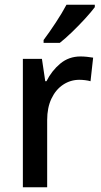

<svg xmlns="http://www.w3.org/2000/svg" viewBox="-20 -786 426 806"><path d="M318 -549Q331 -549 345 -547.5Q359 -546 371 -544L360 -445Q350 -448 337 -449.5Q324 -451 313 -451Q276 -451 245 -430.5Q214 -410 196 -372Q178 -334 178 -282V0H76V-539H156L170 -445H175Q197 -489 233 -519Q269 -549 318 -549ZM378 -756Q364 -737 338 -708.5Q312 -680 283 -652Q254 -624 231 -606H163V-618Q187 -650 214 -691Q241 -732 259 -766H378Z"/></svg>

Font: Noto Sans Gurmukhi UI SemiCondensed Medium
Style: Regular
Weight: 500
Width: 4
Designer: Jelle Bosma - Monotype Design Team
Foundry: Monotype Imaging Inc.
Version: Version 2.004; ttfautohint (v1.8.4.7-5d5b)